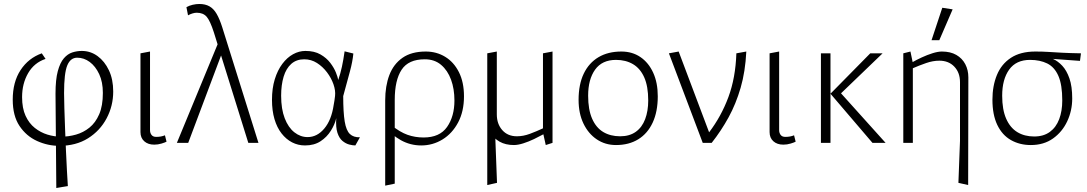

<svg xmlns="http://www.w3.org/2000/svg" viewBox="-20 -718 5463 965"><path d="M263 227 259 -247Q259 -318 270.5 -360.5Q282 -403 301 -425Q320 -447 343.5 -454.5Q367 -462 391 -462Q435 -462 470.5 -436Q506 -410 527.5 -364.5Q549 -319 549 -258Q549 -186 516 -123.5Q483 -61 422.5 -23Q362 15 278 15Q220 15 166 -9.5Q112 -34 78 -85Q44 -136 44 -217Q44 -306 83.5 -366Q123 -426 190 -450L209 -422Q152 -403 121.5 -350.5Q91 -298 91 -230Q91 -174 108.5 -136Q126 -98 155 -75Q184 -52 218.5 -41.5Q253 -31 287 -31Q325 -31 362 -41.5Q399 -52 429.5 -76.5Q460 -101 478.5 -143.5Q497 -186 497 -251Q497 -306 478.5 -345.5Q460 -385 431 -406.5Q402 -428 368 -428Q334 -428 318 -389Q302 -350 302 -250Q302 -221 303.5 -174Q305 -127 307 -72Q309 -17 311.5 38.5Q314 94 316.5 141Q319 188 321 217Z M755 9Q724 9 705 -8Q686 -25 686 -54V-450L734 -459V-64Q734 -50 741.5 -40Q749 -30 765 -30Q790 -30 809 -38L817 -6Q810 -2 792 3.5Q774 9 755 9Z M1228 0 1055 -555Q1036 -614 1018.5 -634Q1001 -654 969 -654Q959 -654 947.5 -650.5Q936 -647 925 -641L917 -682Q931 -690 948.5 -694Q966 -698 982 -698Q1012 -698 1033 -686Q1054 -674 1069 -648Q1084 -622 1097 -581L1279 0ZM869 0 1076 -501 1097 -455 926 0Z M1513 13Q1478 13 1448 -2.5Q1418 -18 1395 -47.5Q1372 -77 1359.5 -119.5Q1347 -162 1347 -216Q1347 -274 1361 -319.5Q1375 -365 1399 -397Q1423 -429 1453 -445.5Q1483 -462 1515 -462Q1560 -462 1590.5 -444.5Q1621 -427 1640 -402Q1659 -377 1668.5 -353Q1678 -329 1680 -316Q1691 -348 1698.5 -382.5Q1706 -417 1712 -460L1756 -449Q1752 -408 1739 -360Q1726 -312 1705 -235Q1705 -153 1712.5 -107.5Q1720 -62 1738.5 -44.5Q1757 -27 1789 -28L1766 13Q1753 13 1735.5 8.5Q1718 4 1701.5 -9.5Q1685 -23 1676 -50.5Q1667 -78 1670 -124Q1663 -93 1643 -61Q1623 -29 1591 -8Q1559 13 1513 13ZM1526 -29Q1574 -29 1610 -72Q1646 -115 1657 -190Q1659 -201 1661 -213Q1663 -225 1664 -236Q1667 -263 1656 -294.5Q1645 -326 1623.5 -354.5Q1602 -383 1573 -401.5Q1544 -420 1509 -420Q1470 -420 1444 -397Q1418 -374 1405.5 -332.5Q1393 -291 1393 -237Q1393 -170 1411 -123.5Q1429 -77 1459.5 -53Q1490 -29 1526 -29Z M1916 215V-213Q1916 -286 1937 -341Q1958 -396 2003 -427.5Q2048 -459 2120 -459Q2174 -459 2217.5 -432.5Q2261 -406 2286.5 -355.5Q2312 -305 2312 -234Q2312 -158 2282.5 -102.5Q2253 -47 2204 -17Q2155 13 2097 13Q2070 13 2044.5 6.5Q2019 0 1995.5 -13Q1972 -26 1948 -46V-88Q1990 -54 2028 -40.5Q2066 -27 2109 -27Q2190 -27 2227 -80Q2264 -133 2264 -213Q2264 -271 2247 -317.5Q2230 -364 2197 -392Q2164 -420 2115 -420Q2033 -420 1998.5 -367.5Q1964 -315 1964 -216V205Z M2470 -10 2478 201 2429 212V-219H2470ZM2723 11 2711 -43Q2691 -32 2664 -19Q2637 -6 2610 2.5Q2583 11 2563 11Q2521 11 2491 -6Q2461 -23 2445 -52.5Q2429 -82 2429 -119V-450L2477 -459V-143Q2477 -95 2504.5 -64Q2532 -33 2578 -33Q2610 -33 2643.5 -45.5Q2677 -58 2709 -73V-450L2757 -459V0Z M3076 11Q3022 11 2979.5 -17.5Q2937 -46 2912.5 -97Q2888 -148 2888 -216Q2888 -294 2914 -348Q2940 -402 2988 -430.5Q3036 -459 3103 -459Q3158 -459 3199 -431Q3240 -403 3263 -352.5Q3286 -302 3286 -234Q3286 -157 3260.5 -102Q3235 -47 3188 -18Q3141 11 3076 11ZM3097 -33Q3144 -33 3175.5 -55.5Q3207 -78 3222.5 -119Q3238 -160 3238 -213Q3238 -284 3218 -329Q3198 -374 3161.5 -395.5Q3125 -417 3076 -417Q3006 -417 2971 -368Q2936 -319 2936 -237Q2936 -167 2956 -121.5Q2976 -76 3012 -54.5Q3048 -33 3097 -33Z M3512 0 3342 -450 3391 -459 3544 -53Q3605 -133 3641 -230Q3677 -327 3681 -450L3731 -459Q3726 -358 3702.5 -277Q3679 -196 3642 -128.5Q3605 -61 3557 0Z M3917 9Q3886 9 3867 -8Q3848 -25 3848 -54V-450L3896 -459V-64Q3896 -50 3903.5 -40Q3911 -30 3927 -30Q3952 -30 3971 -38L3979 -6Q3972 -2 3954 3.5Q3936 9 3917 9Z M4365 0 4154 -247 4354 -450H4416L4207 -249L4431 0ZM4106 0V-450H4154V0Z M4846 212 4797 201 4805 -10V-305Q4805 -353 4776.5 -383Q4748 -413 4701 -413Q4669 -413 4634.5 -401Q4600 -389 4568 -375V0H4520V-450L4556 -459L4567 -406Q4586 -417 4613 -429.5Q4640 -442 4667 -450.5Q4694 -459 4714 -459Q4757 -459 4786.5 -442Q4816 -425 4831.5 -395.5Q4847 -366 4847 -329ZM4662 -516 4716 -679 4768 -671 4701 -516Z M5161 11Q5105 11 5061 -14Q5017 -39 4992.5 -90Q4968 -141 4968 -217Q4968 -286 4990.5 -341Q5013 -396 5061 -427.5Q5109 -459 5184 -459Q5220 -459 5250.5 -457Q5281 -455 5318.5 -453Q5356 -451 5413 -450L5408 -412L5272 -422Q5297 -411 5319 -387.5Q5341 -364 5355 -324Q5369 -284 5369 -223Q5369 -162 5344 -108.5Q5319 -55 5272.5 -22Q5226 11 5161 11ZM5178 -32Q5225 -32 5256.5 -55Q5288 -78 5303.5 -119Q5319 -160 5319 -213Q5319 -292 5299.5 -336.5Q5280 -381 5243.5 -399Q5207 -417 5157 -417Q5087 -417 5052 -368Q5017 -319 5017 -237Q5017 -167 5037 -121.5Q5057 -76 5093 -54Q5129 -32 5178 -32Z"/></svg>

Font: Ancizar Sans Thin
Style: Regular
Weight: 100
Designer: Cesar Puertas, Viviana Monsalve, Julian Moncada, Julian Prieto, Jose Castro, Mariel Hernandez, Felipe Aragon, Sara Alarc
Version: Version 8.100